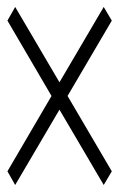

<svg xmlns="http://www.w3.org/2000/svg" viewBox="-20 -607 361 555"><path d="M175.3 -329.6 303.2 -111.8 279.8 -72.3 151.9 -290 23.9 -72.3 1.5 -111.8 128.9 -329.6 1.5 -547.4 23.9 -586.9 151.9 -369.1 279.8 -586.9 303.2 -547.4Z"/></svg>

Font: Scarab Serif
Style: Condensed-Light
Weight: 300
Designer: John Roberts
Foundry: Scarab
Version: 1.0